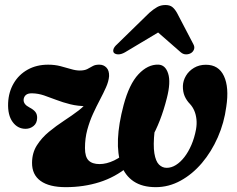

<svg xmlns="http://www.w3.org/2000/svg" viewBox="-20 -740 953 773"><path d="M617.3 -479.8Q645.8 -479 657 -443.9Q668.2 -408.9 651.8 -345.2Q627.5 -248.6 587.8 -180.4Q548.1 -112.1 495.7 -69.2Q443.3 -26.3 380 -6.4Q316.8 13.5 244.6 13.5Q178.2 13.5 143.4 -11.6Q108.6 -36.7 109 -84.9Q109.3 -124.7 128.5 -154.9Q147.7 -185.1 177 -209.3Q206.4 -233.5 238.2 -254.3Q270.1 -275.1 296.9 -295.5Q323.8 -315.9 336.9 -339.4L331.3 -312.5Q293.5 -312.5 263 -320.2Q232.6 -327.8 206.7 -337.8Q180.9 -347.8 157.1 -355.9Q133.3 -363.9 109.2 -364.3Q92.3 -364.7 84.1 -357.5Q75.9 -350.2 75.1 -338.9Q73.9 -320.2 98 -307.7Q114.7 -299.1 122.3 -289.5Q129.9 -279.8 129.5 -265.1Q129.1 -244 115.1 -232.7Q101.1 -221.4 83 -221.4Q50.9 -221.4 30.8 -249Q10.7 -276.5 12.7 -325.5Q14.7 -369.8 35.2 -404.7Q55.6 -439.6 91.3 -459.6Q127 -479.6 173.7 -479.6Q200.5 -479.6 223.3 -473.7Q246.1 -467.9 265.4 -462Q284.8 -456.1 301.1 -456.1Q320.3 -456.1 331.6 -462Q342.9 -468 353.3 -473.9Q363.7 -479.9 380.1 -479.7Q397.4 -479.6 408.6 -467.8Q419.9 -456 419.2 -433.4Q417.4 -412 406.9 -388.6Q396.5 -365.2 382.4 -338.5Q368.3 -311.8 354.5 -281.8Q340.8 -251.8 331.4 -217.4Q322.1 -183.1 322.1 -143.8Q322.1 -108.5 336.8 -93.9Q351.6 -79.4 380.7 -79.4Q408.7 -79.4 439.7 -94.1Q470.7 -108.8 503.2 -141.2Q535.8 -173.7 568.2 -227.3Q600.6 -280.9 630.8 -358.6Q608.6 -270 602.4 -212.6Q596.2 -155.2 601.5 -122.8Q606.9 -90.4 620.2 -77.3Q633.6 -64.3 650.9 -64.3Q670 -64.3 688.1 -75.6Q706.3 -86.9 722.4 -107.6Q738.5 -128.4 750.7 -156.8Q762.9 -185.2 769.2 -219Q773 -240.9 770.9 -259.8Q768.9 -278.7 762.3 -294.2Q755.7 -309.6 745 -321.2Q731 -335.5 723.4 -353Q715.9 -370.5 716.3 -394Q717.1 -415.4 728.7 -435Q740.4 -454.6 761.1 -466.9Q781.9 -479.3 809 -479.3Q860.4 -479.3 881.6 -433.8Q902.9 -388.4 891 -310.2Q882.6 -245.8 856.9 -187.3Q831.2 -128.9 792.9 -83.7Q754.6 -38.6 707.1 -12.6Q659.6 13.5 607.2 13.5Q553.1 13.5 518.3 -9.7Q483.5 -32.9 467.9 -76.2Q452.4 -119.5 454.9 -180.4Q457.5 -241.2 477.6 -316.8Q500.1 -401.3 537.5 -441.1Q574.9 -480.9 617.3 -479.8ZM663.7 -637.4H584.3L707.7 -529.5Q717.5 -521.1 729.2 -521.1Q741 -521.1 750 -527Q758.1 -532.5 761.3 -541.9Q764.5 -551.3 758.1 -562.8L692.6 -688.2Q684 -703.4 673.9 -711.6Q663.8 -719.8 645.9 -719.8Q627.6 -719.8 612.9 -711.6Q598.3 -703.4 581 -688.2L452.5 -562.8Q439.4 -551.3 436.8 -541.9Q434.2 -532.5 438.9 -527Q445 -521.1 456.8 -521.1Q468.6 -521.1 483.4 -529.5Z"/></svg>

Font: Fraunces
Style: Italic
Weight: 900
Italic angle: -16°
Version: Version 1.000;[0bf87f6ff]